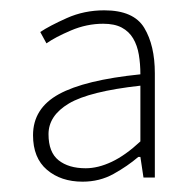

<svg xmlns="http://www.w3.org/2000/svg" viewBox="-20 -754 374 372"><path d="M140 -402Q98 -402 71 -425Q44 -448 44 -492Q44 -544 94 -571.5Q144 -599 252 -610Q252 -630 249 -648Q246 -666 238 -679.5Q230 -693 216 -700.5Q202 -708 180 -708Q148 -708 117.5 -695Q87 -682 70 -670L58 -692Q76 -704 109.5 -719Q143 -734 182 -734Q239 -734 259.5 -700Q280 -666 280 -612V-410H258L252 -450H248Q227 -432 200 -417Q173 -402 140 -402ZM146 -428Q170 -428 196.5 -440.5Q223 -453 252 -480V-588Q153 -577 113.5 -553.5Q74 -530 74 -494Q74 -459 93.5 -443.5Q113 -428 146 -428Z"/></svg>

Font: TypoPRO Source Sans Pro
Style: Regular
Weight: 200
Designer: Paul D. Hunt
Foundry: Adobe Systems Incorporated
Version: Version 2.020;PS 2.000;hotconv 1.0.86;makeotf.lib2.5.63406